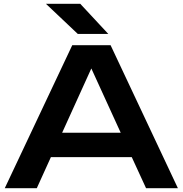

<svg xmlns="http://www.w3.org/2000/svg" viewBox="-20 -987 958 1007"><path d="M359 -750 5 0H173L247 -163H671L746 0H913L560 -750ZM306 -291 459 -628 613 -291ZM401 -967H221L388 -809H548Z"/></svg>

Font: Bounded Med
Style: Regular
Weight: 500
Designer: Vlad Churkin
Version: Version 3.0